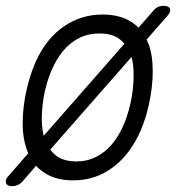

<svg xmlns="http://www.w3.org/2000/svg" viewBox="-33 -610 653 660"><path d="M218 10Q165 10 128 -11Q107 -23 91 -40L45 13Q37 22 28 26Q19 30 9 30Q2 30 -3.5 28Q-9 26 -11.5 21.5Q-14 17 -13 10.5Q-12 4 -4 -5L64 -83Q50 -115 46 -158Q42 -211 53 -275Q65 -340 87.5 -392.5Q110 -445 144 -482Q178 -519 222.5 -539.5Q267 -560 320 -560Q374 -560 411 -539Q429 -529 443 -515L494 -573Q501 -582 510 -586Q519 -590 530 -590Q536 -590 542 -588Q548 -586 550.5 -581.5Q553 -577 551.5 -570.5Q550 -564 542 -555L471 -474Q488 -440 491 -393Q495 -341 484 -277Q473 -212 449.5 -159Q426 -106 392 -68.5Q358 -31 314.5 -10.5Q271 10 218 10ZM230 -55Q266 -55 297 -70.5Q328 -86 352.5 -115Q377 -144 394 -185.5Q411 -227 420 -277Q428 -327 426 -367Q425 -393 419 -414L140 -96Q151 -80 167 -70Q193 -55 230 -55ZM117 -143 395 -460Q385 -471 372 -480Q347 -495 309 -495Q271 -495 239.5 -479.5Q208 -464 184 -435Q160 -406 143 -365.5Q126 -325 117 -275Q109 -225 111 -184Q113 -162 117 -143Z"/></svg>

Font: Maple Mono ExtraLight
Style: Italic
Weight: 275
Italic angle: -10°
Monospace: yes
Designer: subframe7536
Version: Version 7.000